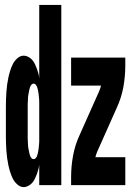

<svg xmlns="http://www.w3.org/2000/svg" viewBox="-20 -755 540 783"><path d="M77 8Q63 8 51 -2.5Q39 -13 32.5 -26Q26 -39 21.5 -53.5Q17 -68 14 -82Q11 -96 9 -111Q7 -126 6 -141Q5 -156 4.5 -170.5Q4 -185 4 -200V-320Q4 -335 4.5 -349.5Q5 -364 6 -379Q7 -394 9 -409Q11 -424 14 -438Q17 -452 21.5 -466.5Q26 -481 32.5 -494Q39 -507 51 -517.5Q63 -528 77 -528Q86 -528 95.5 -523Q105 -518 111.5 -510.5Q118 -503 122.5 -493.5Q127 -484 130.5 -474.5Q134 -465 136.5 -455.5Q139 -446 140 -436V-735H230V0H140V-84Q139 -74 136.5 -64.5Q134 -55 130.5 -45.5Q127 -36 122.5 -26.5Q118 -17 111.5 -9.5Q105 -2 95.5 3Q86 8 77 8ZM117 -106Q122 -106 125.5 -110Q129 -114 131 -119Q133 -124 134 -129Q135 -134 136 -139Q137 -144 137.5 -149Q138 -154 138.5 -159Q139 -164 139.5 -169Q140 -174 140 -179.5Q140 -185 140 -190Q140 -195 140 -200V-320Q140 -325 140 -330Q140 -335 140 -340.5Q140 -346 139.5 -351Q139 -356 138.5 -361Q138 -366 137.5 -371Q137 -376 136 -381Q135 -386 134 -391Q133 -396 131 -401Q129 -406 125.5 -410Q122 -414 117 -414Q112 -414 108.5 -410Q105 -406 103 -401Q101 -396 100 -391Q99 -386 98 -381Q97 -376 96 -371Q95 -366 94.5 -361Q94 -356 94 -351Q94 -346 93.5 -340.5Q93 -335 93 -330Q93 -325 93 -320V-200Q93 -195 93 -190Q93 -185 93.5 -179.5Q94 -174 94 -169Q94 -164 94.5 -159Q95 -154 96 -149Q97 -144 98 -139Q99 -134 100 -129Q101 -124 103 -119Q105 -114 108.5 -110Q112 -106 117 -106ZM270 0V-33Q270 -77 278 -120.5Q286 -164 305 -205L383 -380Q386 -386 388 -392.5Q390 -399 392 -406H270V-520H491V-488Q491 -443 483 -399.5Q475 -356 456 -315L378 -140Q375 -134 373 -127.5Q371 -121 369 -114H491V0Z"/></svg>

Font: Iosevka Term Curly Heavy
Style: Regular
Weight: 900
Designer: Belleve Invis
Foundry: Belleve Invis
Version: Version 32.3.0